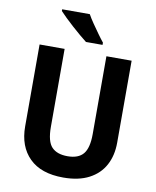

<svg xmlns="http://www.w3.org/2000/svg" viewBox="-100 -1010 888 1095"><g transform="rotate(10 344.0 -462.0)"><path d="M611 -239Q611 -165 581 -109Q551 -53 491 -21.5Q431 10 342 10Q213 10 145.5 -57Q78 -124 78 -240V-714H223V-262Q223 -178 253.5 -146Q284 -114 345 -114Q408 -114 436.5 -148.5Q465 -183 465 -263V-714H611ZM330 -934Q342 -912 361 -884.5Q380 -857 399 -830.5Q418 -804 432 -787V-774H336Q319 -787 296 -806.5Q273 -826 248.5 -848Q224 -870 203.5 -890Q183 -910 170 -924V-934Z"/></g></svg>

Font: Noto Sans Tamil SemiCondensed
Style: Bold
Weight: 700
Width: 4
Designer: Jelle Bosma - Monotype Design Team
Foundry: Monotype Imaging Inc.
Version: Version 2.004; ttfautohint (v1.8.4.7-5d5b)